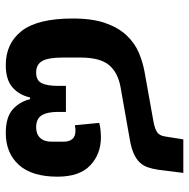

<svg xmlns="http://www.w3.org/2000/svg" viewBox="-15 -627 654 664"><g transform="rotate(90 312.0 -295.0)"><path d="M205 12Q130 12 87 -43Q44 -98 44 -220Q44 -288 60 -333Q76 -378 102.5 -406Q129 -434 162 -448Q195 -462 229 -468L402 -499Q427 -504 438 -512Q449 -520 452 -539L462 -602H578L567 -515Q564 -495 558.5 -479Q553 -463 541.5 -451Q530 -439 511 -430.5Q492 -422 463 -417L282 -385Q231 -376 205 -345Q179 -314 179 -246V-186Q179 -135 191 -114Q203 -93 231 -93Q258 -93 267.5 -112Q277 -131 277 -169V-196H367V-169Q367 -131 379 -112Q391 -93 420 -93Q444 -93 457 -107Q470 -121 470 -146V-188Q470 -207 461 -218Q452 -229 432 -229Q423 -229 413 -227L405 -311Q414 -314 428.5 -315.5Q443 -317 455 -317Q513 -317 552 -280Q591 -243 591 -167Q591 -78 550 -33Q509 12 440 12Q386 12 359 -11.5Q332 -35 323 -72H317Q309 -35 282.5 -11.5Q256 12 205 12Z"/></g></svg>

Font: IBM Plex Sans Thai SmBld
Style: Regular
Weight: 600
Designer: Mike Abbink, Paul van der Laan, Pieter van Rosmalen, Ben Mitchell, Mark Frömberg
Foundry: Bold Monday
Version: Version 1.2